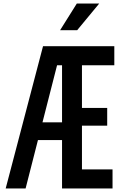

<svg xmlns="http://www.w3.org/2000/svg" viewBox="-20 -1060 690 1080"><path d="M329 0V-272H156V-372H329V-693H301L124 0H12L222 -800H623V-693H441V-453H583V-353H441V-107H613V0ZM318 -890 412 -1040H538L414 -890Z"/></svg>

Font: Martian Mono SemiCondensed
Style: Regular
Weight: 400
Width: 4
Designer: Roman Shamin
Foundry: Evil Martians
Version: Version 1.000